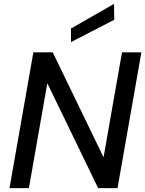

<svg xmlns="http://www.w3.org/2000/svg" viewBox="-20 -970 749 990"><path d="M29 0 152 -700H252L514 -159L609 -700H709L586 0H486L224 -541L129 0ZM346 -753V-823L568 -950L569 -868Z"/></svg>

Font: DM Sans 16pt Medium
Style: Italic
Weight: 500
Italic angle: -10°
Version: Version 4.004;gftools[0.9.30]